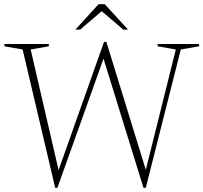

<svg xmlns="http://www.w3.org/2000/svg" viewBox="-20 -878 962 908"><path d="M658.5 10 469.5 -600.5 251.5 10H241L87 -644L1 -659V-670H211V-659L125 -644L257 -73.5L472 -680H483L669.5 -75L811.5 -644L725.5 -659V-670H921.5V-659L835 -644L669.5 10ZM563 -738 461 -825 359 -738H336.5L446 -858H475.5L585.5 -738Z"/></svg>

Font: Newsreader 16pt ExtraLight
Style: Regular
Weight: 275
Designer: Hugues Gentile
Foundry: Production Type
Version: Version 1.003; ttfautohint (v1.8.3)